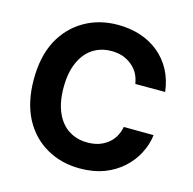

<svg xmlns="http://www.w3.org/2000/svg" viewBox="-108 -846 969 965"><g transform="rotate(15 376.0 -363.5)"><path d="M705.1 -472.7Q666 -472.7 549.8 -472.7Q544.9 -502.9 532.2 -526.4Q518.6 -549.8 498 -566.4Q477.5 -583 451.2 -592.8Q423.8 -601.6 392.6 -601.6Q335.9 -601.6 293.9 -573.2Q252.9 -545.9 229.5 -492.2Q206.1 -439.5 206.1 -363.3Q206.1 -286.1 229.5 -233.4Q252.9 -179.7 294.9 -153.3Q336.9 -126 391.6 -126Q422.9 -126 449.2 -133.8Q475.6 -142.6 496.1 -158.2Q516.6 -173.8 530.3 -196.3Q543.9 -219.7 549.8 -249Q601.6 -248 705.1 -248Q699.2 -198.2 674.8 -151.4Q651.4 -105.5 610.4 -68.4Q570.3 -32.2 514.6 -10.7Q459 9.8 389.6 9.8Q292 9.8 215.8 -34.2Q138.7 -78.1 94.7 -161.1Q50.8 -245.1 50.8 -363.3Q50.8 -482.4 94.7 -566.4Q139.6 -649.4 216.8 -693.4Q293 -737.3 389.6 -737.3Q452.1 -737.3 506.8 -719.7Q560.5 -702.1 602.5 -668Q644.5 -633.8 670.9 -585Q697.3 -536.1 705.1 -472.7Z"/></g></svg>

Font: DeepSea
Style: Bold
Weight: 700
Designer: Stem
Version: Version 3.019;git-0a5106e0b